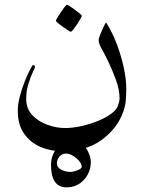

<svg xmlns="http://www.w3.org/2000/svg" viewBox="-20 -449 623 827"><path d="M523.9 -67.4Q523.9 -39.1 521.7 -15.1Q519.5 8.8 510.3 34.2Q484.4 105 417.7 153.8Q351.1 202.6 247.1 202.6Q199.2 202.6 155.5 184.3Q111.8 166 84.2 127.4Q56.6 88.9 56.6 28.3Q56.6 -1 65.7 -34.9Q74.7 -68.8 86.9 -99.4Q99.1 -129.9 109.4 -149.2Q119.6 -168.5 121.6 -168.5Q130.9 -168.5 130.9 -160.2Q130.9 -158.2 121.3 -138.2Q111.8 -118.2 102.3 -87.6Q92.8 -57.1 92.8 -23.4Q92.8 19 119.1 46.9Q145.5 74.7 184.3 88.6Q223.1 102.5 259.8 102.5Q292.5 102.5 331.8 93.8Q371.1 85 407.5 69.6Q443.8 54.2 466.8 34.7Q483.9 20.5 489.5 2.4Q495.1 -15.6 495.1 -25.4Q495.1 -61 479.5 -104.5Q463.9 -147.9 445.3 -186Q431.2 -215.3 418 -238.5Q404.8 -261.7 404.8 -276.4Q404.8 -282.7 411.6 -300Q418.5 -317.4 426.3 -333.7Q434.1 -350.1 437 -352.5Q463.4 -311 482.9 -259.5Q502.4 -208 513.2 -157.5Q523.9 -106.9 523.9 -67.4ZM332.5 -381.3Q332.5 -378.9 326.4 -367.9Q320.3 -356.9 311.8 -344Q303.2 -331.1 295.4 -321.5Q287.6 -312 284.7 -312Q283.2 -312 273.2 -318.4Q263.2 -324.7 251 -333.3Q238.8 -341.8 229.7 -349.4Q220.7 -356.9 220.7 -359.4Q220.7 -362.3 227.1 -373Q233.4 -383.8 242.2 -396.7Q251 -409.7 258.5 -419.2Q266.1 -428.7 268.1 -428.7Q271 -428.7 281.2 -422.1Q291.5 -415.5 303.2 -406.7Q314.9 -397.9 323.7 -390.4Q332.5 -382.8 332.5 -381.3ZM371.1 248.5Q371.1 293 341.6 325.4Q312 357.9 266.6 357.9Q199.7 357.9 199.7 261.2Q199.7 219.2 226.8 187Q253.9 154.8 297.4 154.8Q317.4 154.8 334.2 170.4Q351.1 186 361.1 207.8Q371.1 229.5 371.1 248.5ZM332 269Q332 257.8 321 244.6Q310.1 231.4 294.2 221.9Q278.3 212.4 264.2 212.4Q246.6 212.4 235.8 225.8Q225.1 239.3 225.1 254.9Q225.1 271.5 243.2 281.5Q261.2 291.5 283.2 291.5Q295.9 291.5 314 284.4Q332 277.3 332 269Z"/></svg>

Font: Rohingya Solluk
Style: Regular
Weight: 400
Designer: SIL International
Foundry: SIL International
Version: Version 1.001